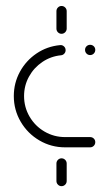

<svg xmlns="http://www.w3.org/2000/svg" viewBox="-20 -589 365 659"><path d="M27.4 -259.3Q27.4 -304.1 48.3 -342.6Q69.3 -381.1 105.6 -405.6Q141.9 -430 185.9 -434.1Q193.3 -435.2 199.3 -430Q205.2 -424.8 205.2 -416.7Q205.2 -410 200.7 -405Q196.3 -400 189.6 -399.3Q154.4 -395.9 125.4 -376.3Q96.3 -356.7 79.4 -325.9Q62.6 -295.2 62.6 -259.3Q62.6 -221.1 81.5 -188.7Q100.4 -156.3 132.8 -137.4Q165.2 -118.5 203.3 -118.5H289.3Q296.7 -118.5 301.9 -113.5Q307 -108.5 307 -101.1Q307 -93.7 301.9 -88.5Q296.7 -83.3 289.3 -83.3H203.3Q155.6 -83.3 115.2 -107Q74.8 -130.7 51.1 -171.1Q27.4 -211.5 27.4 -259.3ZM191.1 50Q184.1 50 178.9 44.8Q173.7 39.6 173.7 32.2V-27.8Q173.7 -35.2 178.9 -40.4Q184.1 -45.6 191.1 -45.6Q198.5 -45.6 203.7 -40.4Q208.9 -35.2 208.9 -27.8V32.2Q208.9 39.6 203.7 44.8Q198.5 50 191.1 50ZM191.1 -473Q184.1 -473 178.9 -478.1Q173.7 -483.3 173.7 -490.7V-550.7Q173.7 -558.1 178.9 -563.3Q184.1 -568.5 191.1 -568.5Q198.5 -568.5 203.7 -563.3Q208.9 -558.1 208.9 -550.7V-490.7Q208.9 -483.7 203.7 -478.3Q198.5 -473 191.1 -473ZM271.9 -417.8Q271.9 -425.2 277 -430.2Q282.2 -435.2 289.3 -435.2Q296.7 -435.2 301.9 -430.2Q307 -425.2 307 -417.8Q307 -410.4 301.9 -405.2Q296.7 -400 289.3 -400Q281.9 -400 276.9 -405.2Q271.9 -410.4 271.9 -417.8Z"/></svg>

Font: 26F Galaxy Sans Light
Style: Regular
Weight: 300
Designer: C₂₉H₂₅N₃O₅
Version: Version 1.100